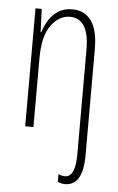

<svg xmlns="http://www.w3.org/2000/svg" viewBox="-55 -577 528 858"><g transform="rotate(5 209.0 -148.5)"><path d="M269 242Q260 242 252 240Q244 238 237 235V200Q252 207 266 207Q290 207 301.5 180.5Q313 154 313 106V-362Q313 -438 290.5 -471.5Q268 -505 227 -505Q179 -505 143 -457Q107 -409 107 -308V0H70V-529H98L102 -425H105Q113 -452 129 -478.5Q145 -505 171 -522Q197 -539 234 -539Q290 -539 320 -497.5Q350 -456 350 -370V106Q350 242 269 242Z"/></g></svg>

Font: Noto Sans Tamil ExtraCondensed ExtraLight
Style: Regular
Weight: 200
Width: 2
Designer: Jelle Bosma - Monotype Design Team
Foundry: Monotype Imaging Inc.
Version: Version 2.004; ttfautohint (v1.8.4.7-5d5b)